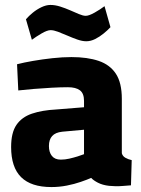

<svg xmlns="http://www.w3.org/2000/svg" viewBox="-20 -745 570 777"><path d="M188 12Q106 12 65.5 -28Q25 -68 25 -150Q25 -208 46.5 -239.5Q68 -271 109 -285Q150 -299 208 -302L320 -311V-337Q320 -367 303.5 -379.5Q287 -392 255 -392Q226 -392 189 -390Q152 -388 116 -385Q80 -382 54 -379L49 -485Q76 -492 113.5 -498.5Q151 -505 192 -509.5Q233 -514 269 -514Q334 -514 379.5 -498.5Q425 -483 449 -446.5Q473 -410 473 -345V-125Q476 -113 487.5 -106.5Q499 -100 513 -97L510 5Q495 6 478 7.5Q461 9 446 8.5Q431 8 421 7Q395 4 376.5 -5.5Q358 -15 349 -25Q333 -18 307 -9Q281 0 250.5 6Q220 12 188 12ZM226 -99Q243 -99 260.5 -103Q278 -107 294 -112Q310 -117 320 -121V-220L232 -212Q204 -209 191 -194.5Q178 -180 178 -154Q178 -129 190 -114Q202 -99 226 -99ZM329 -578Q313 -578 293 -585Q273 -592 252.5 -601Q232 -610 214.5 -616.5Q197 -623 185 -623Q171 -623 148 -609.5Q125 -596 109 -584L85 -667Q96 -680 112.5 -693.5Q129 -707 148 -716Q167 -725 184 -725Q203 -725 223.5 -718.5Q244 -712 263.5 -703.5Q283 -695 299.5 -688Q316 -681 327 -681Q340 -681 363 -694Q386 -707 403 -720L427 -635Q416 -623 399.5 -609.5Q383 -596 365 -587Q347 -578 329 -578Z"/></svg>

Font: Cairo Play ExtraBold
Style: Regular
Weight: 800
Version: Version 3.119